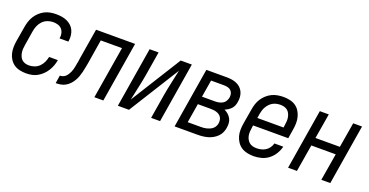

<svg xmlns="http://www.w3.org/2000/svg" viewBox="-29 -1060 3057 1590"><g transform="rotate(20 1500.0 -265.0)"><path d="M201 8Q173 8 145 2Q117 -4 95 -19Q73 -34 58 -57Q43 -80 36.5 -106.5Q30 -133 30.5 -162Q31 -191 36 -219L58 -349Q62 -374 70 -398.5Q78 -423 92 -445.5Q106 -468 126 -486.5Q146 -505 169.5 -517Q193 -529 218.5 -533.5Q244 -538 269 -538Q294 -538 318 -534.5Q342 -531 363.5 -521.5Q385 -512 402.5 -496.5Q420 -481 430 -460Q440 -439 443 -414.5Q446 -390 442 -366Q442 -364 441.5 -362Q441 -360 441 -359H363Q364 -360 364 -361Q364 -362 364 -363Q368 -384 363 -405Q358 -426 344.5 -441Q331 -456 310.5 -462Q290 -468 269 -468Q244 -468 219 -458.5Q194 -449 176 -430Q158 -411 148 -387Q138 -363 134 -338L113 -208Q110 -191 109 -173.5Q108 -156 111 -139.5Q114 -123 120.5 -108Q127 -93 139.5 -82Q152 -71 168 -66.5Q184 -62 201 -62Q225 -62 249 -70.5Q273 -79 291 -97Q309 -115 319.5 -138Q330 -161 335 -185H412Q408 -160 399 -135.5Q390 -111 376 -88.5Q362 -66 342.5 -47Q323 -28 300 -15Q277 -2 251.5 3Q226 8 201 8Z M460 0 471 -70Q484 -70 497 -74.5Q510 -79 520 -88.5Q530 -98 537.5 -109.5Q545 -121 550.5 -133.5Q556 -146 559.5 -158.5Q563 -171 565.5 -184Q568 -197 570 -209.5Q572 -222 575 -235Q576 -242 577 -249.5Q578 -257 579 -264L623 -530H967L880 0H801L877 -460H690L656 -250Q652 -229 648 -207.5Q644 -186 639 -165Q634 -144 626.5 -123Q619 -102 607.5 -82.5Q596 -63 580 -46Q564 -29 544 -18Q524 -7 502.5 -3.5Q481 0 460 0Z M1008 0 1095 -530H1174L1139 -318Q1129 -259 1116 -201.5Q1103 -144 1091 -85L1369 -530H1467L1380 0H1301L1336 -212Q1346 -271 1359 -328.5Q1372 -386 1384 -445L1106 0Z M1508 0 1595 -530H1776Q1799 -530 1821 -526.5Q1843 -523 1862.5 -514.5Q1882 -506 1897.5 -491.5Q1913 -477 1922 -457.5Q1931 -438 1933 -415.5Q1935 -393 1931 -371Q1929 -355 1923 -339Q1917 -323 1905.5 -310Q1894 -297 1879 -287.5Q1864 -278 1849 -272Q1867 -264 1882.5 -250.5Q1898 -237 1908 -219.5Q1918 -202 1920 -180.5Q1922 -159 1918 -137Q1915 -116 1905.5 -94.5Q1896 -73 1879 -56.5Q1862 -40 1841.5 -28.5Q1821 -17 1799 -11Q1777 -5 1755 -2.5Q1733 0 1711 0ZM1637 -309H1753Q1770 -309 1786.5 -312.5Q1803 -316 1818 -324.5Q1833 -333 1842 -348.5Q1851 -364 1854 -380Q1857 -397 1853 -413.5Q1849 -430 1837.5 -441Q1826 -452 1809.5 -456Q1793 -460 1776 -460H1662ZM1598 -70H1711Q1724 -70 1737.5 -71Q1751 -72 1764.5 -75.5Q1778 -79 1791.5 -85Q1805 -91 1816 -100.5Q1827 -110 1833.5 -123Q1840 -136 1842 -149Q1844 -163 1842 -177Q1840 -191 1833 -202Q1826 -213 1815 -220.5Q1804 -228 1791.5 -232Q1779 -236 1765 -237.5Q1751 -239 1737 -239H1626Z M2206 8Q2177 8 2149 2Q2121 -4 2098.5 -18.5Q2076 -33 2060.5 -56Q2045 -79 2037.5 -105.5Q2030 -132 2030.5 -161Q2031 -190 2036 -219L2058 -349Q2062 -375 2070 -399.5Q2078 -424 2092.5 -446.5Q2107 -469 2127.5 -487.5Q2148 -506 2172 -517.5Q2196 -529 2222 -533.5Q2248 -538 2273 -538Q2301 -538 2329 -532Q2357 -526 2379.5 -511Q2402 -496 2416.5 -473Q2431 -450 2438 -423.5Q2445 -397 2444.5 -368Q2444 -339 2439 -311L2426 -230H2116L2113 -208Q2110 -190 2109 -172.5Q2108 -155 2111 -138.5Q2114 -122 2122 -107Q2130 -92 2142.5 -81.5Q2155 -71 2171.5 -66.5Q2188 -62 2206 -62Q2226 -62 2246.5 -66.5Q2267 -71 2285 -82.5Q2303 -94 2315.5 -112Q2328 -130 2333 -150H2411Q2403 -116 2384 -85Q2365 -54 2336.5 -32Q2308 -10 2274 -1Q2240 8 2206 8ZM2128 -300H2359L2362 -322Q2365 -340 2366 -357.5Q2367 -375 2364 -391.5Q2361 -408 2354 -423Q2347 -438 2334.5 -448.5Q2322 -459 2305.5 -463.5Q2289 -468 2271 -468Q2255 -468 2238 -464.5Q2221 -461 2205.5 -452.5Q2190 -444 2177.5 -431Q2165 -418 2156 -402.5Q2147 -387 2142 -371Q2137 -355 2134 -338Z M2508 0 2595 -530H2674L2637 -309H2852L2889 -530H2967L2880 0H2801L2841 -239H2626L2586 0Z"/></g></svg>

Font: Iosevka Curly Oblique
Style: Regular
Weight: 400
Italic angle: -9°
Monospace: yes
Designer: Belleve Invis
Foundry: Belleve Invis
Version: Version 11.1.0; ttfautohint (v1.8.3)